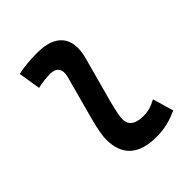

<svg xmlns="http://www.w3.org/2000/svg" viewBox="-208 -867 1003 1003"><g transform="rotate(-45 293.0 -366.0)"><path d="M366.2 9.8C431.2 9.8 479 -6.3 524.9 -26.4L491.2 -142.6C453.6 -123 430.7 -115.7 395 -115.7C335.4 -115.7 304.2 -138.2 304.7 -182.1C304.7 -197.3 309.1 -230.5 328.1 -300.3L393.6 -540.5C429.7 -672.4 369.6 -742.2 237.3 -742.2C189 -742.2 140.6 -739.3 92.8 -728.5L112.8 -605.5C144 -613.3 175.8 -616.7 207 -616.7C250 -616.7 272 -589.8 258.8 -540.5L193.8 -300.3C173.8 -226.1 169.4 -188 169.4 -167.5C169.4 -48.8 235.8 9.8 366.2 9.8Z"/></g></svg>

Font: Cascadia Code
Style: Bold Italic
Weight: 700
Italic angle: -10°
Monospace: yes
Designer: Aaron Bell
Foundry: Saja Typeworks
Version: Version 2404.023